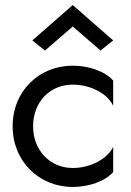

<svg xmlns="http://www.w3.org/2000/svg" viewBox="-20 -730 518 760"><path d="M268 -625 378 -530 428 -570 268 -710 108 -570 158 -530ZM111 -230C111 -327 178 -395 268 -395C341 -395 408 -357 428 -311V-411C396 -448 331 -470 268 -470C134 -470 30 -369 30 -230C30 -92 134 10 268 10C331 10 396 -12 428 -49V-149C408 -104 341 -65 268 -65C178 -65 111 -135 111 -230Z"/></svg>

Font: Jost
Style: Regular
Weight: 400
Version: Version 3.710